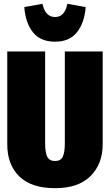

<svg xmlns="http://www.w3.org/2000/svg" viewBox="-20 -965 575 1004"><path d="M517 -210Q517 -109 454 -45Q391 19 268 19Q144 19 81 -42.5Q18 -104 18 -210V-696H216V-216Q216 -166 227.5 -144.5Q239 -123 268 -123Q297 -123 308 -145Q319 -167 319 -216V-696H517ZM107 -928 202 -945Q217 -876 268 -876Q319 -876 332 -945L428 -928Q422 -847 383 -797Q344 -747 268 -747Q191 -747 152 -796.5Q113 -846 107 -928Z"/></svg>

Font: Fira Sans Extra Condensed Black
Style: Regular
Weight: 900
Width: 1
Designer: Carrois Corporate & Edenspiekermann AG
Foundry: Carrois Corporate GbR & Edenspiekermann AG
Version: Version 4.203